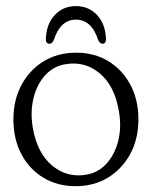

<svg xmlns="http://www.w3.org/2000/svg" viewBox="-20 -616 510 645"><path d="M236 -439Q297 -439 344 -410.5Q391 -382 418 -331.2Q445 -280.5 445 -215Q445 -150 417.8 -99.2Q390.5 -48.5 343 -19.5Q295.5 9.5 234 9.5Q173 9.5 125.8 -19Q78.5 -47.5 51.8 -98.2Q25 -149 25 -214.5Q25 -279.5 52 -330.2Q79 -381 126.5 -410Q174 -439 236 -439ZM272 -29.5Q313 -37.5 340 -68.8Q367 -100 377.8 -145.5Q388.5 -191 379.5 -241.5Q365.5 -327.5 314.8 -369.8Q264 -412 198 -400Q157 -392.5 129.8 -361Q102.5 -329.5 92 -284Q81.5 -238.5 90 -188Q104.5 -102 155.2 -59.8Q206 -17.5 272 -29.5ZM235 -550Q182.5 -550 160.5 -481Q155 -469 146.5 -469Q133 -469 134 -486Q136 -535.5 164 -565.5Q192 -595.5 235 -595.5Q278 -595.5 306 -565.5Q334 -535.5 336 -486Q336.5 -469 324 -469Q316 -469 310 -481Q288 -550 235 -550Z"/></svg>

Font: Fraunces 144pt S100 Light
Style: Regular
Weight: 300
Version: Version 1.000; ttfautohint (v1.8.3)